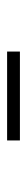

<svg xmlns="http://www.w3.org/2000/svg" viewBox="212 -546 76 540"><g transform="rotate(-90 250.0 -276.0)"><path d="M125 -258H375V-294H125Z"/></g></svg>

Font: Noto Sans Mono ExtraCondensed ExtraLight
Style: Regular
Weight: 200
Width: 2
Designer: Monotype Design Team
Foundry: Monotype Imaging Inc.
Version: Version 2.014